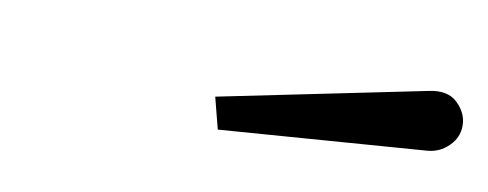

<svg xmlns="http://www.w3.org/2000/svg" viewBox="-27 -856 564 222"><g transform="rotate(10 255.0 -745.0)"><path d="M474.5 -719.5 232 -701.5 222.5 -738.5 465 -788Q486.5 -792.5 498.2 -781Q510 -769.5 510 -755Q510 -741 499.5 -730.8Q489 -720.5 474.5 -719.5Z"/></g></svg>

Font: Bodoni* 72pt
Style: Italic
Weight: 400
Italic angle: -13°
Version: Version 2.3